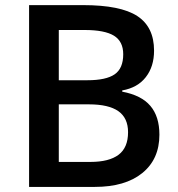

<svg xmlns="http://www.w3.org/2000/svg" viewBox="-20 -734 700 754"><path d="M94.2 -713.9H306.2Q453.6 -713.9 519.3 -670.9Q585 -627.9 585 -535.2Q585 -472.7 552.7 -431.2Q520.5 -389.6 460 -378.9V-374Q535.2 -359.9 570.6 -318.1Q606 -276.4 606 -205.1Q606 -108.9 538.8 -54.4Q471.7 0 352.1 0H94.2ZM210.9 -418.9H323.2Q396.5 -418.9 430.2 -442.1Q463.9 -465.3 463.9 -521Q463.9 -571.3 427.5 -593.8Q391.1 -616.2 312 -616.2H210.9ZM210.9 -324.2V-98.1H335Q408.2 -98.1 445.6 -126.2Q482.9 -154.3 482.9 -214.8Q482.9 -270.5 444.8 -297.4Q406.7 -324.2 329.1 -324.2Z"/></svg>

Font: Sahel SemiBold FD
Style: SemiBold-FD
Weight: 600
Foundry: Saber Rastikerdar (saber.rastikerdar@gmail.com)
Version: Version 3.3.0